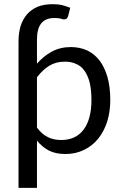

<svg xmlns="http://www.w3.org/2000/svg" viewBox="-20 -744 601 936"><path d="M160.2 -122.1Q184.6 -88.9 213.9 -75.2Q242.2 -61.5 278.3 -61.5Q349.6 -61.5 387.7 -112.3Q425.8 -163.1 425.8 -256.8Q425.8 -305.7 417 -341.8Q408.2 -377 391.6 -399.4Q375 -422.9 350.6 -432.6Q327.1 -443.4 296.9 -443.4Q252.9 -443.4 220.7 -423.8Q187.5 -403.3 160.2 -367.2Q160.2 -285.2 160.2 -122.1ZM160.2 -433.6Q192.4 -470.7 232.4 -492.2Q273.4 -514.6 325.2 -514.6Q369.1 -514.6 405.3 -498Q440.4 -481.4 465.8 -448.2Q490.2 -416 503.9 -368.2Q517.6 -319.3 517.6 -256.8Q517.6 -200.2 502.9 -152.3Q487.3 -103.5 459 -68.4Q430.7 -33.2 390.6 -13.7Q349.6 6.8 298.8 6.8Q252 6.8 218.8 -9.8Q185.5 -27.3 160.2 -58.6Q160.2 17.6 160.2 171.9Q137.7 171.9 70.3 171.9Q70.3 125 70.3 -15.6Q70.3 -146.5 70.3 -541Q70.3 -582 80.1 -616.2Q90.8 -649.4 111.3 -673.8Q131.8 -697.3 163.1 -710.9Q194.3 -723.6 237.3 -723.6Q261.7 -723.6 280.3 -719.7Q299.8 -714.8 322.3 -706.1Q318.4 -693.4 312.5 -667Q309.6 -656.2 303.7 -652.3Q298.8 -649.4 292 -649.4Q286.1 -649.4 275.4 -653.3Q264.6 -656.2 245.1 -656.2Q203.1 -656.2 181.6 -630.9Q160.2 -604.5 160.2 -551.8Q160.2 -511.7 160.2 -433.6Z"/></svg>

Font: Lato
Style: Regular
Weight: 400
Designer: Lukasz Dziedzic with Adam Twardoch and Botio Nikoltchev
Version: Version 2.015; 2015-08-06; http://www.latofonts.com/